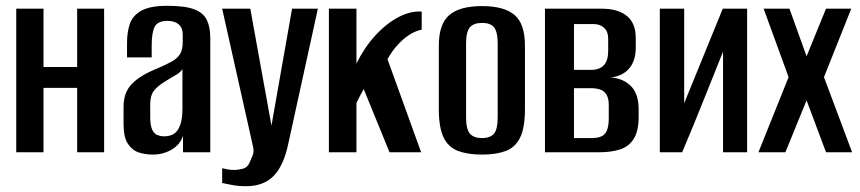

<svg xmlns="http://www.w3.org/2000/svg" viewBox="-20 -525 2966 662"><path d="M36 0V-495H130V-294H246V-495H339V0H246V-222H130V0Z M507 8Q482 8 459.5 1Q437 -6 421.5 -28.5Q406 -51 406 -98V-157Q406 -206 434.5 -235.5Q463 -265 520 -288Q553 -302 572.5 -313Q592 -324 601 -339Q610 -354 610 -380V-405Q610 -424 602.5 -434Q595 -444 583.5 -448.5Q572 -453 557 -453Q524 -453 513.5 -433Q503 -413 503 -369V-327H418V-378Q418 -415 428 -443.5Q438 -472 468 -488.5Q498 -505 557 -505Q618 -505 649.5 -493Q681 -481 693 -456.5Q705 -432 705 -394V0H611V-57Q601 -26 571.5 -9Q542 8 507 8ZM546 -55Q580 -55 594.5 -79.5Q609 -104 609 -148V-287Q602 -275 584 -265Q566 -255 549 -244Q524 -229 511 -212.5Q498 -196 498 -167V-120Q498 -93 504.5 -78.5Q511 -64 522.5 -59.5Q534 -55 546 -55Z M829 117Q803 117 781 113Q759 109 746 106V55Q752 56 762.5 58.5Q773 61 787 61Q801 61 818 56.5Q835 52 843 30Q847 21 851.5 9.5Q856 -2 853 -17L746 -495H843L916 -92L987 -495H1076L975 -34Q959 45 924 81Q889 117 829 117Z M1114 0V-495H1209V-306Q1236 -361 1274 -402.5Q1312 -444 1354 -466Q1396 -488 1434 -485V-423Q1409 -417 1389 -403.5Q1369 -390 1353 -372Q1342 -361 1333 -348Q1324 -335 1316 -321L1432 0H1323L1234 -218Q1227 -206 1220 -192Q1213 -178 1209 -170V0Z M1642 8Q1593 8 1559.5 -4.5Q1526 -17 1509.5 -51Q1493 -85 1493 -149V-367Q1493 -442 1529 -473Q1565 -504 1642 -504Q1718 -504 1754 -473.5Q1790 -443 1790 -367V-149Q1790 -85 1773.5 -51Q1757 -17 1724 -4.5Q1691 8 1642 8ZM1642 -49Q1671 -49 1683.5 -64.5Q1696 -80 1696 -120V-375Q1696 -414 1684 -430Q1672 -446 1642 -446Q1613 -446 1600 -430.5Q1587 -415 1587 -375V-120Q1587 -80 1600 -64.5Q1613 -49 1642 -49Z M1859 0V-495H2055Q2111 -495 2141.5 -470Q2172 -445 2172 -394V-360Q2172 -314 2147.5 -287Q2123 -260 2078 -257V-258Q2122 -258 2152 -231.5Q2182 -205 2182 -148V-123Q2182 -74 2165.5 -47Q2149 -20 2118.5 -10Q2088 0 2046 0ZM1959 -49H2021Q2040 -49 2053 -54.5Q2066 -60 2072.5 -75Q2079 -90 2079 -119V-162Q2079 -185 2071.5 -198Q2064 -211 2050 -216Q2036 -221 2018 -221H1959ZM1959 -284H2017Q2047 -284 2062 -300Q2077 -316 2077 -350V-392Q2077 -416 2063 -429Q2049 -442 2027 -442H1959Z M2255 0V-495H2339V-169L2472 -495H2556V0H2473V-347Q2438 -260 2403.5 -173.5Q2369 -87 2332 0Z M2595 0 2699 -259 2613 -495H2702L2761 -331L2828 -495H2915L2821 -259L2918 0H2828L2761 -179L2688 0Z"/></svg>

Font: Alumni Sans SemiBold
Style: Regular
Weight: 600
Designer: Robert E. Leuschke
Foundry: Robert E. Leuschke
Version: Version 1.018